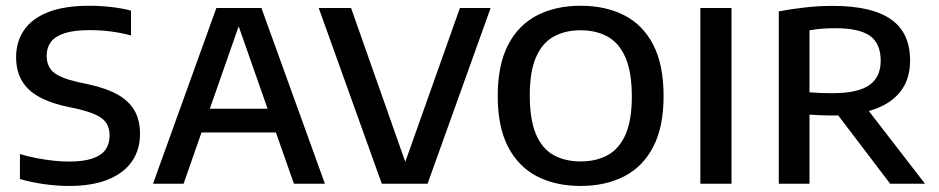

<svg xmlns="http://www.w3.org/2000/svg" viewBox="-20 -622 3178 650"><path d="M213.5 7.5Q171.5 7.5 128 1.2Q84.5 -5 47.5 -16V-100.5Q75.5 -92 104.5 -86.5Q133.5 -81 161.2 -78Q189 -75 213.5 -75Q262.5 -75 293 -85.5Q323.5 -96 337.2 -115.5Q351 -135 351 -163Q351 -186.5 341.5 -203Q332 -219.5 308.2 -231.5Q284.5 -243.5 242 -253.5L206.5 -261Q116.5 -280.5 75.5 -321Q34.5 -361.5 34.5 -428.5Q34.5 -480 60.8 -519.2Q87 -558.5 142 -580.5Q197 -602.5 282.5 -602.5Q319.5 -602.5 356.5 -598.2Q393.5 -594 423.5 -586V-502Q390 -511 355 -515.5Q320 -520 284.5 -520Q230.5 -520 198.5 -509.5Q166.5 -499 152.2 -479.8Q138 -460.5 138 -434Q138 -398.5 159.5 -378.8Q181 -359 242 -344.5L277.5 -337Q340 -323.5 378.8 -301.5Q417.5 -279.5 435.8 -247Q454 -214.5 454 -169Q454 -115.5 427 -76Q400 -36.5 346.5 -14.5Q293 7.5 213.5 7.5Z M498 0 712.5 -595H865L1080 0H975L781.5 -551.5H794.5L601.5 0ZM628.5 -173.5 651.5 -254H925.5L948.5 -173.5Z M1272.5 0 1059 -595H1168.5L1363.5 -41.5H1340.5L1537 -595H1641L1427.5 0Z M1945.5 7.5Q1861 7.5 1798 -25Q1735 -57.5 1700 -125Q1665 -192.5 1665 -297Q1665 -402 1700 -469.8Q1735 -537.5 1798.2 -570Q1861.5 -602.5 1945.5 -602.5Q2030.5 -602.5 2093.8 -570Q2157 -537.5 2191.8 -469.8Q2226.5 -402 2226.5 -297Q2226.5 -192.5 2191.5 -125Q2156.5 -57.5 2093.2 -25Q2030 7.5 1945.5 7.5ZM1945.5 -75.5Q1999 -75.5 2038 -97.2Q2077 -119 2098 -167.2Q2119 -215.5 2119 -295Q2119 -377 2097.8 -426.5Q2076.5 -476 2037.5 -497.8Q1998.5 -519.5 1945.5 -519.5Q1893 -519.5 1854.2 -498Q1815.5 -476.5 1794.5 -428Q1773.5 -379.5 1773.5 -300Q1773.5 -217.5 1794.2 -168.2Q1815 -119 1853.8 -97.2Q1892.5 -75.5 1945.5 -75.5Z M2351 0V-595H2456.5V0Z M2616.5 0V-583.5Q2656 -591 2702.8 -596.5Q2749.5 -602 2800 -602Q2931 -602 2996 -556.8Q3061 -511.5 3061 -417Q3061 -355.5 3030 -314.2Q2999 -273 2939.8 -252Q2880.5 -231 2797 -231Q2777 -231 2758 -231.8Q2739 -232.5 2720.5 -234V0ZM2993.5 0 2783 -277H2897.5L3111.5 0ZM2797.5 -306.5Q2883.5 -306.5 2922.5 -333.5Q2961.5 -360.5 2961.5 -416.5Q2961.5 -475 2925 -500.8Q2888.5 -526.5 2808.5 -526.5Q2783 -526.5 2762 -524.8Q2741 -523 2720.5 -519.5V-309.5Q2742.5 -308 2758.5 -307.2Q2774.5 -306.5 2797.5 -306.5Z"/></svg>

Font: Encode Sans SC Medium
Style: Regular
Weight: 500
Version: Version 3.002